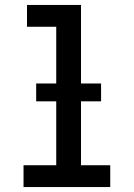

<svg xmlns="http://www.w3.org/2000/svg" viewBox="-20 -755 540 775"><path d="M75 0V-88H207V-647H89V-735H307V-88H425V0ZM126 -346V-418H388V-346Z"/></svg>

Font: Iosevka Term Curly Semibold
Style: Regular
Weight: 600
Designer: Belleve Invis
Foundry: Belleve Invis
Version: Version 32.3.0